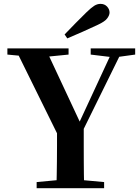

<svg xmlns="http://www.w3.org/2000/svg" viewBox="-20 -997 741 1017"><path d="M322.2 -814.5Q351.7 -844.9 381.3 -875.4Q410.8 -905.8 438.3 -932.2Q463.5 -956.6 479.5 -966.6Q495.5 -976.5 512.3 -976.5Q533.8 -976.5 547.1 -962.3Q560.3 -948.1 560.3 -930.5Q560.3 -916.4 547.7 -899.5Q535.1 -882.7 498.8 -865.9Q458.8 -846.9 418.1 -829Q377.5 -811.1 336.4 -793.6ZM174.1 0V-32.6L331.7 -47.3H371L531.5 -32.6V0ZM279 0Q280 -38.7 280.5 -71.6Q281 -104.4 281.5 -140.8Q282 -177.2 282 -224.4Q282 -271.5 282 -338.6H423.6Q423.6 -272.2 423.6 -225.1Q423.6 -177.9 423.8 -141.7Q423.9 -105.4 424.4 -72.1Q424.9 -38.7 425.9 0ZM301.1 -252.4 60.3 -740.5H220.9L416.7 -321.9H388.1L395.3 -338.3L581.8 -740.5H633.3L393 -252.4ZM19.1 -707.9V-740.5H343.2V-707.9L205.3 -694.2H165.6ZM460.4 -707.9V-740.5H696V-707.9L596.5 -694.2H573.4Z"/></svg>

Font: Noto Serif SC ExtraLight
Style: Regular
Weight: 200
Designer: Ryoko NISHIZUKA 西塚涼子 (kana & ideographs); Frank Grießhammer (Latin, Greek & Cyrillic); Wenlong ZHANG 张文龙 (bopomofo); San
Foundry: Adobe
Version: Version 2.002-H1;hotconv 1.1.0;makeotfexe 2.6.0